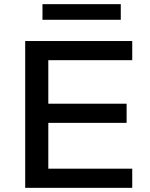

<svg xmlns="http://www.w3.org/2000/svg" viewBox="-20 -902 721 922"><path d="M101 0V-705H615V-613H212V-404H588V-312H212V-92H615V0ZM184 -807V-882H560V-807Z"/></svg>

Font: Nunito Sans 10pt SemiExpanded SemiBold
Style: Regular
Weight: 600
Width: 6
Designer: Vernon Adams
Foundry: Vernon Adams
Version: Version 3.101;gftools[0.9.27]